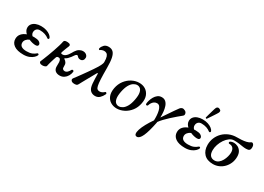

<svg xmlns="http://www.w3.org/2000/svg" viewBox="-9 -1853 4300 3125"><g transform="rotate(30 2141.5 -290.5)"><path d="M269 12Q152 12 91 -31.5Q30 -75 30 -147Q30 -205 65 -244Q100 -283 156 -303Q134 -323 120.5 -348Q107 -373 107 -402Q107 -444 131.5 -474Q156 -504 198 -520Q240 -536 292 -536Q349 -536 393 -521.5Q437 -507 465.5 -485Q494 -463 504 -440Q511 -424 500 -415Q489 -406 478 -414Q447 -439 404.5 -453.5Q362 -468 310 -468Q269 -468 246.5 -444Q224 -420 224 -382Q224 -365 231.5 -349.5Q239 -334 252 -322Q260 -322 267.5 -322.5Q275 -323 283 -323Q304 -323 336.5 -318.5Q369 -314 388 -298Q407 -283 411.5 -265Q416 -247 404.5 -233.5Q393 -220 364 -220Q339 -220 305.5 -227.5Q272 -235 239 -250Q205 -238 181.5 -210Q158 -182 158 -150Q158 -104 191.5 -82.5Q225 -61 286 -61Q349 -61 389 -77.5Q429 -94 454 -118Q466 -129 478 -122Q490 -115 485 -100Q477 -78 449.5 -51.5Q422 -25 376.5 -6.5Q331 12 269 12Z M949 12Q896 12 864.5 -17.5Q833 -47 837 -110Q839 -143 837 -171.5Q835 -200 825 -218Q815 -236 794 -236Q772 -236 764 -230Q756 -224 751 -209Q746 -195 738 -170Q730 -145 721.5 -116.5Q713 -88 706.5 -63.5Q700 -39 698 -26Q696 -10 674.5 -0.5Q653 9 623 9Q592 9 576.5 -6Q561 -21 568 -37Q575 -53 591.5 -93.5Q608 -134 628.5 -188Q649 -242 669 -300Q689 -358 704.5 -409.5Q720 -461 726 -495Q729 -512 745 -519.5Q761 -527 795 -525Q831 -523 843 -509Q855 -495 847 -477Q839 -459 827.5 -429.5Q816 -400 806.5 -373.5Q797 -347 794 -337Q790 -324 794 -316Q798 -308 820 -308Q848 -308 870 -324Q892 -340 909.5 -363Q927 -386 939 -408Q951 -430 958 -441Q986 -485 1019 -504.5Q1052 -524 1088 -524Q1126 -524 1151.5 -502.5Q1177 -481 1177 -451Q1177 -420 1160 -400.5Q1143 -381 1114 -381Q1078 -381 1058 -405Q1042 -425 1027 -418.5Q1012 -412 1000 -394Q986 -372 967.5 -348Q949 -324 929 -304.5Q909 -285 888 -276Q881 -272 881 -267.5Q881 -263 888 -259Q912 -246 927.5 -220Q943 -194 940 -158Q937 -118 951.5 -104.5Q966 -91 987 -91Q1016 -91 1038 -113.5Q1060 -136 1074 -164Q1079 -173 1089 -174.5Q1099 -176 1107.5 -170Q1116 -164 1114 -149Q1109 -109 1088 -72Q1067 -35 1032 -11.5Q997 12 949 12Z M1618 12Q1575 12 1544 -8Q1513 -28 1497 -71Q1487 -100 1483 -142Q1479 -184 1478 -230.5Q1477 -277 1476 -321Q1476 -333 1470.5 -333Q1465 -333 1460 -325Q1441 -290 1415.5 -245Q1390 -200 1365 -155Q1340 -110 1320.5 -74.5Q1301 -39 1293 -23Q1283 -1 1261.5 5.5Q1240 12 1208 8Q1176 4 1162.5 -17.5Q1149 -39 1168 -63Q1181 -79 1205 -111.5Q1229 -144 1259 -185.5Q1289 -227 1320.5 -271.5Q1352 -316 1380 -357.5Q1408 -399 1427.5 -430.5Q1447 -462 1453 -477Q1459 -491 1466 -508Q1473 -525 1473 -543Q1473 -609 1460.5 -642.5Q1448 -676 1427.5 -687.5Q1407 -699 1383 -699Q1365 -699 1344.5 -692Q1324 -685 1318 -679Q1307 -668 1297 -675Q1287 -682 1291 -698Q1302 -735 1331 -764.5Q1360 -794 1412 -794Q1467 -794 1499 -763Q1531 -732 1545 -664Q1559 -596 1559 -484Q1559 -352 1563 -273Q1567 -194 1576 -154.5Q1585 -115 1601.5 -102Q1618 -89 1643 -89Q1667 -89 1688.5 -99Q1710 -109 1726 -125Q1733 -133 1742 -131Q1751 -129 1756.5 -120.5Q1762 -112 1756 -99Q1735 -53 1700.5 -20.5Q1666 12 1618 12Z M2028 12Q1961 13 1908.5 -18Q1856 -49 1832.5 -109.5Q1809 -170 1825 -256Q1842 -342 1889.5 -404Q1937 -466 2001.5 -500Q2066 -534 2133 -535Q2201 -537 2253 -505.5Q2305 -474 2329.5 -413.5Q2354 -353 2337 -267Q2321 -181 2273 -119Q2225 -57 2160.5 -23.5Q2096 10 2028 12ZM2037 -36Q2071 -37 2105 -59Q2139 -81 2167.5 -130.5Q2196 -180 2212 -264Q2228 -348 2218.5 -397Q2209 -446 2183 -467Q2157 -488 2124 -487Q2091 -486 2057 -464Q2023 -442 1995 -392.5Q1967 -343 1950 -259Q1934 -175 1943 -126Q1952 -77 1978 -56Q2004 -35 2037 -36Z M2540 246Q2506 246 2499.5 214.5Q2493 183 2510 130Q2527 77 2563 11Q2599 -55 2648 -125Q2650 -170 2647 -216.5Q2644 -263 2634 -303Q2624 -343 2605 -367.5Q2586 -392 2554 -392Q2523 -392 2500 -375.5Q2477 -359 2463 -336Q2449 -313 2443 -292Q2440 -281 2429.5 -277.5Q2419 -274 2410.5 -279.5Q2402 -285 2403 -299Q2404 -323 2414.5 -359.5Q2425 -396 2445.5 -432Q2466 -468 2497.5 -492Q2529 -516 2572 -516Q2618 -516 2647 -489.5Q2676 -463 2691 -419Q2706 -375 2711 -322Q2716 -269 2714 -217Q2748 -266 2784.5 -321Q2821 -376 2854.5 -424Q2888 -472 2909 -500Q2926 -522 2949.5 -527Q2973 -532 3004 -515Q3020 -507 3028.5 -491Q3037 -475 3036 -458Q3035 -441 3022 -430Q2987 -402 2943 -364.5Q2899 -327 2854 -286Q2809 -245 2770.5 -204.5Q2732 -164 2707 -129Q2706 -125 2706 -120.5Q2706 -116 2705 -112Q2669 69 2628.5 157.5Q2588 246 2540 246Z M3305 12Q3188 12 3127 -31.5Q3066 -75 3066 -147Q3066 -205 3101 -244Q3136 -283 3192 -303Q3170 -323 3156.5 -348Q3143 -373 3143 -402Q3143 -444 3167.5 -474Q3192 -504 3234 -520Q3276 -536 3328 -536Q3385 -536 3429 -521.5Q3473 -507 3501.5 -485Q3530 -463 3540 -440Q3547 -424 3536 -415Q3525 -406 3514 -414Q3483 -439 3440.5 -453.5Q3398 -468 3346 -468Q3305 -468 3282.5 -444Q3260 -420 3260 -382Q3260 -365 3267.5 -349.5Q3275 -334 3288 -322Q3296 -322 3303.5 -322.5Q3311 -323 3319 -323Q3340 -323 3372.5 -318.5Q3405 -314 3424 -298Q3443 -283 3447.5 -265Q3452 -247 3440.5 -233.5Q3429 -220 3400 -220Q3375 -220 3341.5 -227.5Q3308 -235 3275 -250Q3241 -238 3217.5 -210Q3194 -182 3194 -150Q3194 -104 3227.5 -82.5Q3261 -61 3322 -61Q3385 -61 3425 -77.5Q3465 -94 3490 -118Q3502 -129 3514 -122Q3526 -115 3521 -100Q3513 -78 3485.5 -51.5Q3458 -25 3412.5 -6.5Q3367 12 3305 12ZM3378.2 -576Q3371.6 -573.4 3364.2 -577.2Q3356.8 -581 3354.7 -586.7Q3355.8 -590.8 3361.3 -611.3Q3366.8 -631.8 3374.9 -660.7Q3383 -689.6 3391.6 -718.8Q3400.1 -748 3407 -771.1Q3413.9 -794.1 3418 -801.1Q3425.1 -816.7 3441 -824.2Q3456.9 -831.6 3478.2 -820.8Q3502.6 -810.6 3504.9 -794.6Q3507.2 -778.6 3500 -763Q3496.5 -755.1 3483.8 -735.1Q3471.1 -715.1 3454.3 -689.2Q3437.5 -663.3 3420.6 -638.6Q3403.7 -613.8 3391.7 -596.5Q3379.8 -579.2 3378.2 -576Z M3832 12Q3720 12 3661 -50.5Q3602 -113 3602 -217Q3602 -288 3628 -350Q3654 -412 3701.5 -459.5Q3749 -507 3814 -534Q3879 -561 3957 -561Q3993 -561 4038 -563.5Q4083 -566 4125.5 -575.5Q4168 -585 4195 -606Q4213 -620 4233 -602Q4253 -584 4253 -545Q4253 -505 4236 -489Q4219 -473 4176 -473Q4140 -473 4107.5 -478.5Q4075 -484 4036 -489.5Q3997 -495 3941 -495Q3898 -495 3857.5 -466Q3817 -437 3785.5 -390.5Q3754 -344 3735.5 -289Q3717 -234 3717 -183Q3717 -114 3746 -82.5Q3775 -51 3824 -51Q3867 -51 3899.5 -76.5Q3932 -102 3953.5 -141.5Q3975 -181 3986 -223.5Q3997 -266 3997 -299Q3997 -352 3971 -380.5Q3945 -409 3898 -407Q3888 -407 3883.5 -421.5Q3879 -436 3896 -446Q3923 -461 3960 -460.5Q3997 -460 4033 -442Q4069 -424 4093 -386Q4117 -348 4117 -288Q4117 -224 4094.5 -169.5Q4072 -115 4032.5 -74Q3993 -33 3941.5 -10.5Q3890 12 3832 12Z"/></g></svg>

Font: Zen Antique
Style: Regular
Weight: 400
Designer: Yoshimichi Ohira
Foundry: Positype
Version: Version 1.001